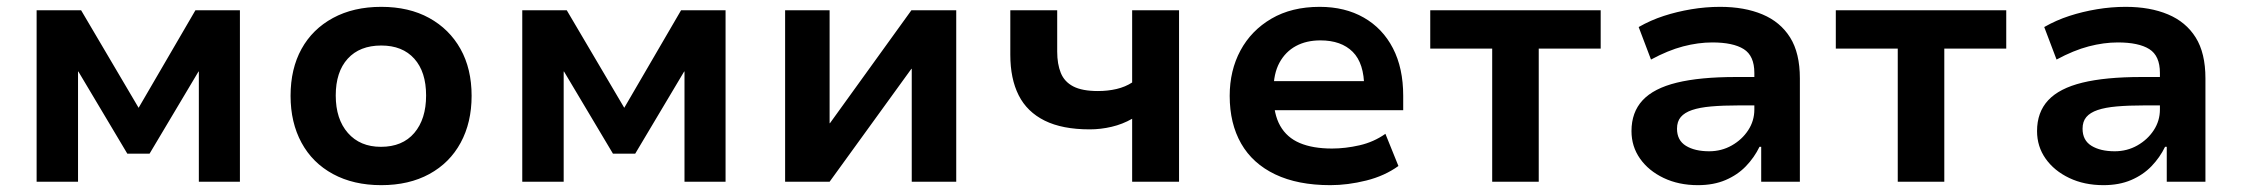

<svg xmlns="http://www.w3.org/2000/svg" viewBox="-20 -531 6550 561"><path d="M87 0V-501H217L385 -216L551 -501H681V0H561V-322H560L417 -82H352L209 -322H208V0Z M1094 10Q1013 10 953 -22.5Q893 -55 861 -114Q829 -173 829 -251Q829 -330 861 -388Q893 -446 953 -478.5Q1013 -511 1094 -511Q1175 -511 1234 -478.5Q1293 -446 1325.5 -388Q1358 -330 1358 -251Q1358 -173 1326 -114Q1294 -55 1234.5 -22.5Q1175 10 1094 10ZM1093 -102Q1156 -102 1190.5 -142.5Q1225 -183 1225 -252Q1225 -321 1190.5 -359.5Q1156 -398 1094 -398Q1031 -398 996 -359.5Q961 -321 961 -252Q961 -183 996.5 -142.5Q1032 -102 1093 -102Z M1506 0V-501H1636L1804 -216L1970 -501H2100V0H1980V-322H1979L1836 -82H1771L1628 -322H1627V0Z M2274 0V-501H2404V-171H2405L2643 -501H2774V0H2644V-330H2643L2404 0Z M3288 0V-184Q3260 -168 3228 -160.5Q3196 -153 3164 -153Q3084 -153 3032.5 -178.5Q2981 -204 2956.5 -252.5Q2932 -301 2932 -371V-501H3069V-380Q3069 -344 3079.5 -318Q3090 -292 3116 -278.5Q3142 -265 3188 -265Q3217 -265 3242.5 -271Q3268 -277 3288 -290V-501H3425V0Z M3867 10Q3772 10 3706 -21.5Q3640 -53 3606.5 -111.5Q3573 -170 3573 -251Q3573 -325 3604.5 -383.5Q3636 -442 3695 -476.5Q3754 -511 3836 -511Q3910 -511 3965 -479.5Q4020 -448 4050 -390Q4080 -332 4080 -251V-209H3680V-294H3981L3966 -275Q3966 -346 3932.5 -379.5Q3899 -413 3838 -413Q3797 -413 3766.5 -396.5Q3736 -380 3718.5 -348Q3701 -316 3701 -267V-253Q3701 -198 3720.5 -163.5Q3740 -129 3778 -113Q3816 -97 3872 -97Q3911 -97 3952.5 -106.5Q3994 -116 4028 -140L4066 -46Q4026 -17 3972 -3.5Q3918 10 3867 10Z M4340 0V-389H4159V-501H4657V-389H4476V0Z M4941 10Q4885 10 4841 -11Q4797 -32 4772 -67.5Q4747 -103 4747 -148Q4747 -203 4779.5 -238Q4812 -273 4879.5 -289.5Q4947 -306 5052 -306H5125V-223H5060Q5014 -223 4980 -220Q4946 -217 4924 -209.5Q4902 -202 4891 -189Q4880 -176 4880 -155Q4880 -121 4906 -105Q4932 -89 4974 -89Q5010 -89 5040 -106Q5070 -123 5088 -150.5Q5106 -178 5106 -211V-318Q5106 -368 5075 -387.5Q5044 -407 4983 -407Q4942 -407 4898 -395.5Q4854 -384 4804 -357L4768 -452Q4803 -472 4841.5 -484.5Q4880 -497 4922 -504Q4964 -511 5006 -511Q5077 -511 5129.5 -489Q5182 -467 5210.5 -421.5Q5239 -376 5239 -302V0H5126V-102H5121Q5106 -71 5081.5 -45.5Q5057 -20 5022 -5Q4987 10 4941 10Z M5525 0V-389H5344V-501H5842V-389H5661V0Z M6126 10Q6070 10 6026 -11Q5982 -32 5957 -67.5Q5932 -103 5932 -148Q5932 -203 5964.5 -238Q5997 -273 6064.5 -289.5Q6132 -306 6237 -306H6310V-223H6245Q6199 -223 6165 -220Q6131 -217 6109 -209.5Q6087 -202 6076 -189Q6065 -176 6065 -155Q6065 -121 6091 -105Q6117 -89 6159 -89Q6195 -89 6225 -106Q6255 -123 6273 -150.5Q6291 -178 6291 -211V-318Q6291 -368 6260 -387.5Q6229 -407 6168 -407Q6127 -407 6083 -395.5Q6039 -384 5989 -357L5953 -452Q5988 -472 6026.5 -484.5Q6065 -497 6107 -504Q6149 -511 6191 -511Q6262 -511 6314.5 -489Q6367 -467 6395.5 -421.5Q6424 -376 6424 -302V0H6311V-102H6306Q6291 -71 6266.5 -45.5Q6242 -20 6207 -5Q6172 10 6126 10Z"/></svg>

Font: Nunito Sans 7pt
Style: Bold
Weight: 700
Designer: Vernon Adams
Foundry: Vernon Adams
Version: Version 3.101;gftools[0.9.27]